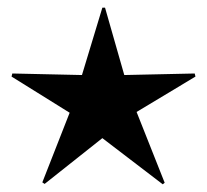

<svg xmlns="http://www.w3.org/2000/svg" viewBox="-20 -478 538 499"><path d="M403 1 408 -3 335 -187 488 -279 486 -287 303 -283 253 -458H246L193 -283L12 -287L10 -279L161 -185L90 -4L96 0L246 -119Z"/></svg>

Font: Noto Sans Arabic UI Cn
Style: Regular
Weight: 400
Width: 3
Designer: Monotype Design Team, Nadine Chahine and Nizar Qandah
Foundry: Monotype Imaging Inc.
Version: Version 2.010